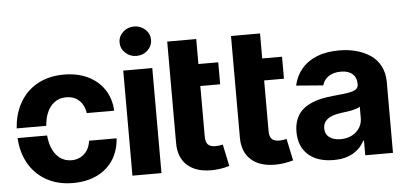

<svg xmlns="http://www.w3.org/2000/svg" viewBox="-52 -876 2101 994"><g transform="rotate(-5 998.5 -379.0)"><path d="M290.5 11.2Q207.5 11.2 147 -24.9Q86.4 -61 54.7 -124Q27.8 -176.8 23.4 -245.6H177.2Q180.2 -209.5 190.9 -183.1Q205.1 -146.5 231.4 -126.5Q257.8 -106.9 292.5 -106.9Q331.1 -106.9 358.4 -131.8Q384.8 -155.3 391.6 -199.7H534.2Q530.3 -137.7 500.5 -89.8Q469.7 -42 417 -15.6Q362.3 11.2 290.5 11.2ZM23.4 -295.9Q27.8 -363.3 55.2 -417.5Q87.4 -481 147.5 -516.6Q208.5 -552.2 290.5 -552.2Q360.8 -552.2 415 -526.4Q469.2 -500 500 -453.6Q531.2 -405.8 534.2 -343.3H391.6Q388.2 -369.6 375 -391.1Q362.8 -410.6 341.3 -422.9Q319.8 -434.1 292.5 -434.1Q256.8 -434.1 231.4 -415Q205.1 -396.5 190.9 -359.9Q180.2 -333.5 177.2 -295.9Z M750 0H599.1V-545.9H750ZM674.3 -615.7Q640.6 -615.7 616.7 -638.2Q592.8 -660.6 592.8 -692.4Q592.8 -724.1 616.7 -746.3Q640.6 -768.6 674.3 -768.6Q708.5 -768.6 732.4 -746.3Q756.3 -724.1 756.3 -692.4Q756.3 -660.6 732.4 -638.2Q708.5 -615.7 674.3 -615.7Z M915.5 -545.9H1092.8V-431.6H915.5ZM838.9 -147.9V-675.8H989.7V-168Q989.7 -140.1 1002 -127.4Q1014.2 -114.7 1041.5 -114.7Q1058.6 -114.7 1079.1 -119.6L1103 -6.3Q1054.7 7.8 1009.3 7.8Q927.7 7.8 883.3 -33Q838.9 -73.7 838.9 -147.9Z M1247.1 -545.9H1424.3V-431.6H1247.1ZM1170.4 -147.9V-675.8H1321.3V-168Q1321.3 -140.1 1333.5 -127.4Q1345.7 -114.7 1373 -114.7Q1390.1 -114.7 1410.6 -119.6L1434.6 -6.3Q1386.2 7.8 1340.8 7.8Q1259.3 7.8 1214.8 -33Q1170.4 -73.7 1170.4 -147.9Z M1646 10.3Q1560.1 10.3 1512.5 -32.5Q1464.8 -75.2 1464.8 -152.3Q1464.8 -187.5 1475.8 -215.3Q1486.8 -243.2 1505.1 -261.2Q1523.4 -279.3 1550.5 -292Q1577.6 -304.7 1606.2 -311Q1634.8 -317.4 1669.9 -320.8Q1717.8 -325.2 1746.1 -329.6Q1775.4 -334 1788.6 -343Q1801.8 -352.1 1801.8 -369.1V-371.6Q1801.8 -405.3 1780.5 -423.8Q1759.3 -442.4 1720.7 -442.4Q1681.6 -442.4 1656.7 -425.3Q1631.8 -408.2 1624 -379.4L1483.9 -390.6Q1495.1 -441.4 1525.9 -477.1Q1590.8 -552.7 1721.7 -552.7Q1768.6 -552.7 1809.3 -541.7Q1850.1 -530.8 1882.8 -509Q1915.5 -487.3 1934.3 -451.2Q1953.1 -415 1953.1 -368.2V0H1809.1V-76.2H1805.2Q1784.7 -35.6 1743.9 -12.7Q1703.1 10.3 1646 10.3ZM1689.5 -94.2Q1738.8 -94.2 1770.8 -122.8Q1802.7 -151.4 1802.7 -194.8V-252.9Q1793.5 -247.1 1778.8 -242.7Q1764.2 -238.3 1753.2 -236.3Q1742.2 -234.4 1722.9 -231.9Q1703.6 -229.5 1698.2 -228.5Q1609.4 -215.8 1609.4 -157.2Q1609.4 -127 1631.3 -110.6Q1653.3 -94.2 1689.5 -94.2Z"/></g></svg>

Font: Inter Tight Stencil
Style: Bold
Weight: 700
Designer: Rasmus Andersson
Foundry: rsms
Version: Version 3.004;Glyphs 3.1.2 (3151)